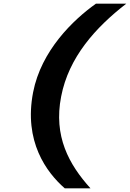

<svg xmlns="http://www.w3.org/2000/svg" viewBox="-20 -821 704 1041"><path d="M311.5 -297.5C352.5 -510.5 497.5 -671.5 664.5 -801H500C377.5 -714 203.5 -547.5 159.5 -320.5C108 -54.5 231.5 113 331 200H470.5C353.5 70.5 269.5 -82.5 311.5 -297.5Z"/></svg>

Font: Monaspace Krypton ExtraBold
Style: Italic
Weight: 800
Italic angle: -11°
Designer: Riley Cran & the Lettermatic Team
Foundry: Lettermatic
Version: Version 1.101 (Monaspace Krypton)